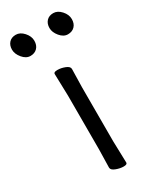

<svg xmlns="http://www.w3.org/2000/svg" viewBox="-197 -752 656 812"><g transform="rotate(-30 131.0 -345.5)"><path d="M169 1Q169 10 151.5 10Q134 10 114.5 2.5Q95 -5 95 -17L97 -105V-368L94 -475Q94 -484 112 -484Q130 -484 149 -476.5Q168 -469 168 -457L166 -368V-105ZM77.5 -605Q65 -592 44 -592Q23 -592 6 -612.5Q-11 -633 -11 -654Q-11 -675 1 -688Q13 -701 34 -701Q55 -701 72.5 -681.5Q90 -662 90 -640Q90 -618 77.5 -605ZM260.5 -605Q248 -592 227 -592Q206 -592 189 -612.5Q172 -633 172 -654Q172 -675 184 -688Q196 -701 217 -701Q238 -701 255.5 -681.5Q273 -662 273 -640Q273 -618 260.5 -605Z"/></g></svg>

Font: LXGW WenKai TC
Style: Regular
Weight: 400
Designer: LXGW / Fontworks Inc.
Foundry: LXGW / Fontworks Inc.
Version: Version 1.330